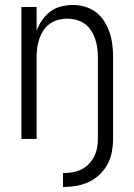

<svg xmlns="http://www.w3.org/2000/svg" viewBox="-20 -558 540 771"><path d="M233 193V137Q252 137 270.5 134Q289 131 305.5 123Q322 115 335.5 101.5Q349 88 357.5 71.5Q366 55 369.5 37Q373 19 373 0V-330Q373 -349 370.5 -367Q368 -385 362 -402.5Q356 -420 345.5 -436Q335 -452 320 -462.5Q305 -473 287 -478Q269 -483 250 -483Q231 -483 213 -478Q195 -473 180 -462.5Q165 -452 154.5 -436Q144 -420 138 -402.5Q132 -385 129.5 -367Q127 -349 127 -330V0H66V-530H127V-434Q135 -457 149 -477Q163 -497 182 -511.5Q201 -526 225 -532Q249 -538 273 -538Q297 -538 321.5 -531Q346 -524 365.5 -509Q385 -494 398.5 -472.5Q412 -451 420 -427.5Q428 -404 431 -379.5Q434 -355 434 -330V0Q434 26 429 52.5Q424 79 411.5 102Q399 125 379.5 143.5Q360 162 336 173Q312 184 286 188.5Q260 193 233 193Z"/></svg>

Font: Iosevka Term Light
Style: Regular
Weight: 300
Monospace: yes
Designer: Belleve Invis
Foundry: Belleve Invis
Version: Version 9.0.1; ttfautohint (v1.8.3)